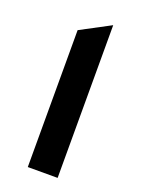

<svg xmlns="http://www.w3.org/2000/svg" viewBox="-127 -704 559 762"><g transform="rotate(20 153.0 -322.5)"><path d="M89.8 0V-578.1L215.8 -645V0Z"/></g></svg>

Font: Tajawal
Style: Bold
Weight: 700
Designer: Boutros Fonts
Foundry: Created by Boutros International 2017
Version: Version 1.700